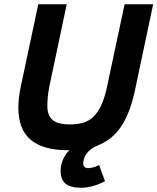

<svg xmlns="http://www.w3.org/2000/svg" viewBox="-20 -696 745 909"><path d="M477.1 162.1Q447.8 177.2 419.2 185.1Q390.6 192.9 365.2 192.9Q314.9 192.9 291 174.1Q267.1 155.3 267.1 112.8Q267.1 86.4 277.3 61.8Q287.6 37.1 308.1 15.1H298.8Q185.1 15.1 126 -33.7Q66.9 -82.5 66.9 -187Q66.9 -205.1 69.6 -232.7Q72.3 -260.3 80.1 -293.9L161.1 -675.8H295.9L214.8 -292Q209 -265.6 206.5 -239.7Q204.1 -213.9 204.1 -194.8Q204.1 -169.9 211.2 -153.1Q218.3 -136.2 231.7 -126Q245.1 -115.7 265.1 -111.3Q285.2 -106.9 311 -106.9Q345.2 -106.9 372.8 -114.7Q400.4 -122.6 422.1 -143.1Q443.8 -163.6 460 -199Q476.1 -234.4 487.8 -290L569.8 -675.8H705.1L619.1 -269Q607.4 -213.9 591.1 -171.4Q574.7 -128.9 553.5 -97.2Q532.2 -65.4 505.4 -43.7Q478.5 -22 445.8 -8.8Q424.3 0 410.4 10.7Q396.5 21.5 388.4 33.2Q380.4 44.9 377.2 56.6Q374 68.4 374 79.1Q374 89.4 380.6 94.7Q387.2 100.1 397 100.1Q404.8 100.1 419.9 96.7Q435.1 93.3 449.2 85Z"/></svg>

Font: Lorenzo Sans
Style: Bold Italic
Weight: 700
Italic angle: -12°
Foundry: Intel Corporation
Version: Version 1.00; ttfautohint (v1.5)